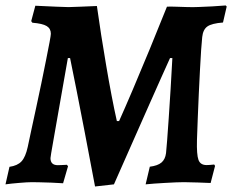

<svg xmlns="http://www.w3.org/2000/svg" viewBox="-22 -667 853 703"><path d="M326 15.8Q304.8 -97.8 288.1 -183.7Q271.3 -269.6 258.5 -335.5Q245.7 -401.4 234.6 -454.3H226.5Q206.8 -341.5 194.2 -270.7Q181.7 -199.9 174.9 -160.9Q168.1 -121.9 165.4 -106.3Q162.8 -90.6 162.8 -88.1Q162.8 -62.2 189.7 -62.2Q194.2 -62.2 204.5 -62.7Q214.7 -63.2 222.9 -63.6Q223.8 -62.2 225 -61Q226.2 -59.8 227.1 -58.4L209 4Q188 2.5 165.5 1.7Q143 1 124.6 0.5Q106.2 0 95.4 0Q87.6 0 74.7 0.7Q61.8 1.5 47.8 2.7Q33.8 3.9 20.6 5.2Q7.4 6.5 -1.9 8L12.7 -56.2Q41.9 -60.3 56.7 -76.1Q71.4 -91.9 79.5 -128.8Q84.4 -151.9 92.4 -189.5Q100.4 -227 110.3 -272.1Q120.1 -317.2 129.5 -362.6Q138.8 -408.1 146.7 -447.3Q154.6 -486.5 159.4 -512.3Q164.2 -538.2 164.2 -543.3Q164.2 -562.2 149.1 -571.5Q134 -580.8 96.6 -583.8L92.3 -589.6L107.4 -646Q153.8 -644 184.5 -642.5Q215.3 -641 228.9 -641Q244.2 -641 272.6 -642.5Q301.1 -644 332.8 -645Q339.8 -594.4 348.6 -538.3Q357.4 -482.3 367 -426Q376.5 -369.8 386.5 -317.6Q396.5 -265.4 405.9 -223.6H414Q434.9 -270.1 463.9 -338.1Q492.9 -406.1 525.5 -485.3Q558 -564.6 589.3 -642.6Q603.7 -643.2 623.5 -642.4Q643.3 -641.6 665 -641.1Q686.7 -640.5 705.6 -641.4Q725.6 -641.9 755.1 -643.6Q784.7 -645.4 804.3 -647Q805.2 -646 806.4 -645Q807.6 -644 808 -643L794.5 -584.6Q753.3 -581.4 737.3 -570.1Q721.3 -558.7 718.4 -531.4Q716.8 -516.2 714.5 -484.5Q712.3 -452.7 710.2 -411.1Q708.2 -369.5 705.9 -323.9Q703.6 -278.2 702.1 -234.2Q700.6 -190.1 699.2 -154.6Q697.7 -100.6 704.7 -81.6Q711.7 -62.6 734.3 -62.6Q738.6 -62.6 746.3 -63.1Q754.1 -63.6 762.2 -64.6Q763.1 -63.2 764 -62Q765 -60.8 765.4 -59.4L749.2 3Q730.7 2 702.5 1.2Q674.2 0.5 651.5 0Q640.9 0 622.4 0.7Q603.9 1.5 582.9 2.7Q562 3.9 542.9 5.2Q523.9 6.5 511.2 8L526.5 -56.6Q555.1 -60.2 569 -71.7Q582.9 -83.3 585.9 -106.2Q587.3 -116.5 589.8 -151Q592.3 -185.5 595.8 -234.7Q599.2 -283.9 602.7 -341.2Q606.1 -398.4 609.1 -454.3H600.5Q588 -426.5 569.4 -385.2Q550.9 -343.9 525.9 -287.5Q501 -231.1 468.4 -157.6Q435.8 -84.1 395.2 8Z"/></svg>

Font: Alegreya
Style: Italic
Weight: 400
Italic angle: -7°
Designer: Juan Pablo del Peral
Foundry: Huerta Tipografica
Version: Version 2.009